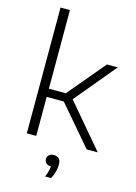

<svg xmlns="http://www.w3.org/2000/svg" viewBox="-149 -885 841 1191"><g transform="rotate(15 271.0 -289.5)"><path d="M470.5 0 233.5 -277 455.5 -541.5H525L299 -269.5V-286L541.5 0ZM137.5 -250.5V-303H263V-250.5ZM86 0V-808H146.5V0ZM265 229Q276.5 201 280.5 180.2Q284.5 159.5 284.5 140L292 159.5H285Q264 159.5 252.8 149.2Q241.5 139 241.5 122.5Q241.5 106.5 252.5 96.5Q263.5 86.5 283.5 86.5Q305 86.5 316.8 98.8Q328.5 111 328.5 136Q328.5 155.5 322.2 180.5Q316 205.5 303 229Z"/></g></svg>

Font: Encode Sans SemiExpanded Light
Style: Regular
Weight: 300
Width: 6
Designer: Multiple Designers
Foundry: Impallari Type
Version: Version 3.002